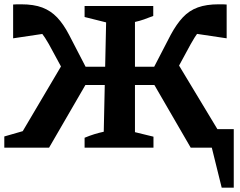

<svg xmlns="http://www.w3.org/2000/svg" viewBox="-24 -686 1113 892"><path d="M1006 186 960 0H862L673 -326L787 -416L986 -86H1062V186ZM-4 0V-52L135 -92L47 -18L281 -414L393 -326L204 0ZM299 -304 203 -481Q185 -513 167 -536Q149 -559 132 -572L191 -531L37 -508V-665Q47 -666 56.5 -666Q66 -666 74 -666Q133 -666 172.5 -651Q212 -636 241.5 -605Q271 -574 297 -524L399 -327ZM308 -291V-376H523V-291ZM369 0V-46Q393 -56 414 -62.5Q435 -69 458 -74L469 -582L369 -607V-658H688V-612Q665 -603 645.5 -596Q626 -589 603 -584V-72L689 -51V0ZM544 -291V-376H758V-291ZM766 -304 667 -327 769 -524Q796 -574 825.5 -605.5Q855 -637 895 -651.5Q935 -666 992 -666Q1001 -666 1010 -666Q1019 -666 1029 -665V-508L875 -531L933 -573Q916 -560 898 -537Q880 -514 862 -481Z"/></svg>

Font: Piazzolla 24pt
Style: Bold
Weight: 700
Designer: Juan Pablo del Peral
Foundry: Huerta Tipografica
Version: Version 2.005